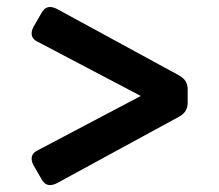

<svg xmlns="http://www.w3.org/2000/svg" viewBox="-20 -645 626 548"><path d="M515.6 -390.6Q515.6 -390.6 515.6 -351.1Q515.6 -325.2 491.2 -312L145 -123.5Q132.3 -116.7 123 -116.7Q108.4 -116.7 99.6 -131.8L76.2 -172.4Q70.3 -182.6 70.3 -191.9Q70.3 -207 86.4 -215.3Q86.4 -215.3 381.8 -371.1L86.4 -526.4Q70.3 -534.7 70.3 -549.8Q70.3 -559.1 76.2 -569.3L99.6 -609.9Q108.4 -625 123 -625Q132.3 -625 145 -618.2L491.2 -429.7Q515.6 -416.5 515.6 -390.6Z"/></svg>

Font: Simply Mono
Style: Bold
Weight: 700
Designer: Wojciech Kalinowski "wmk69" (wmk69@o2.pl)
Foundry: Wojciech Kalinowski "wmk69" (wmk69@o2.pl)
Version: Version 1.0.0